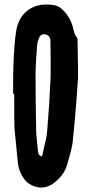

<svg xmlns="http://www.w3.org/2000/svg" viewBox="-20 -753 414 864"><path d="M164 91Q146 91 125 81.5Q104 72 93 58Q64 21 60 -24L45 -177Q44 -194 44 -331H39Q39 -431 40 -451Q44 -557 52 -609Q62 -677 109 -709.5Q156 -742 228 -729Q247 -724 262 -709Q294 -678 307 -635Q308 -631 310 -622Q312 -613 313.5 -608Q315 -603 318 -596.5Q321 -590 326 -585Q329 -581 329 -567Q332 -416 331 -402Q322 -258 307 -113Q303 -80 280 -6Q265 41 215 76Q191 91 164 91ZM168 -49Q171 -55 173 -63L172 -62Q174 -72 179 -92.5Q184 -113 187.5 -129Q191 -145 192 -160Q202 -276 207 -391Q208 -391 208 -480L207 -568Q207 -593 185 -598Q162 -603 154 -578Q149 -566 147 -551Q140 -455 140 -428Q140 -290 143 -152Q144 -139 151 -71Q153 -52 168 -49ZM325 -587 328 -583 326 -585Z"/></svg>

Font: Because We Connect
Style: Regular
Weight: 400
Designer: Liz Wetzel, Aaron Williamson, Russ McMullin
Foundry: Red Hat
Version: Version 1.000